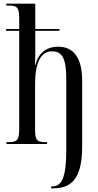

<svg xmlns="http://www.w3.org/2000/svg" viewBox="-20 -780 532 1040"><path d="M257 240H269C359 240 425 197 425 16V-342C425 -468 378 -527 295 -527C228 -527 186 -488 171 -427H169C171 -450 171 -473 171 -498V-613H302V-623H171V-760H14V-750H28C74 -750 84 -738 84 -679V-623H13V-613H84V-83C84 -20 74 -10 21 -10H15V0H235V-10H230C179 -10 170 -20 170 -81V-323C170 -445 203 -502 262 -502C320 -502 339 -457 339 -351V34C339 187 312 230 262 230H257Z"/></svg>

Font: Noto Serif Display ExtraCondensed
Style: Regular
Weight: 400
Width: 2
Designer: Monotype Design Team
Foundry: Monotype Imaging Inc.
Version: Version 2.009